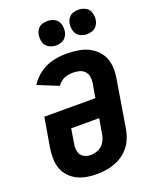

<svg xmlns="http://www.w3.org/2000/svg" viewBox="-175 -1064 927 1166"><g transform="rotate(-20 288.0 -480.5)"><path d="M245 8Q279 8 313.5 2Q348 -4 381 -19.5Q414 -35 440.5 -61Q467 -87 482 -120Q497 -153 503 -187L555 -502Q562 -543 557 -584Q552 -625 530 -657Q508 -689 474 -709Q440 -729 400 -736Q360 -743 318 -743Q274 -743 230 -732.5Q186 -722 147 -694Q108 -666 83 -627L215 -573Q227 -589 244 -601Q261 -613 280 -617Q299 -621 318 -621Q339 -621 358.5 -616Q378 -611 391.5 -596.5Q405 -582 408.5 -562Q412 -542 409 -522L393 -429H63L30 -234Q25 -200 26 -167.5Q27 -135 38 -105.5Q49 -76 70.5 -53.5Q92 -31 120 -17Q148 -3 180 2.5Q212 8 245 8ZM248 -114Q222 -114 202 -127Q182 -140 177 -164.5Q172 -189 177 -214L192 -307H373L356 -207Q352 -182 337.5 -158.5Q323 -135 298 -124.5Q273 -114 248 -114ZM479 -811Q496 -811 513.5 -817Q531 -823 542.5 -838.5Q554 -854 557 -871Q561 -896 554 -920.5Q547 -945 526 -957Q505 -969 479 -969Q462 -969 444.5 -963.5Q427 -958 415.5 -942.5Q404 -927 401 -909Q397 -884 404 -860Q411 -836 432.5 -823.5Q454 -811 479 -811ZM279 -811Q296 -811 313.5 -817Q331 -823 342.5 -838.5Q354 -854 357 -871Q361 -896 354 -920.5Q347 -945 326 -957Q305 -969 279 -969Q262 -969 244.5 -963.5Q227 -958 215.5 -942.5Q204 -927 201 -909Q197 -884 204 -860Q211 -836 232.5 -823.5Q254 -811 279 -811Z"/></g></svg>

Font: Iosevka Sparkle Heavy
Style: Italic
Weight: 900
Italic angle: -9°
Designer: Belleve Invis
Foundry: Belleve Invis
Version: Version 4.5.0; ttfautohint (v1.8.3)